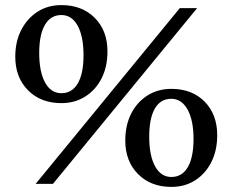

<svg xmlns="http://www.w3.org/2000/svg" viewBox="-20 -722 914 754"><path d="M221 -317Q140 -317 90 -367.5Q40 -418 40 -499Q40 -559 63.5 -604.5Q87 -650 127.5 -676Q168 -702 221 -702Q302 -702 352 -652Q402 -602 402 -520Q402 -460 379 -414.5Q356 -369 315 -343Q274 -317 221 -317ZM120 0 686 -690H754L188 0ZM221 -356Q263 -356 285.5 -394.5Q308 -433 308 -505Q308 -579 285 -621Q262 -663 221 -663Q179 -663 156.5 -624.5Q134 -586 134 -514Q134 -440 157 -398Q180 -356 221 -356ZM653 12Q572 12 522 -38.5Q472 -89 472 -170Q472 -230 495 -275.5Q518 -321 559 -347Q600 -373 653 -373Q734 -373 783.5 -323Q833 -273 833 -191Q833 -131 810 -85.5Q787 -40 746.5 -14Q706 12 653 12ZM653 -27Q695 -27 717.5 -65.5Q740 -104 740 -176Q740 -250 716.5 -292Q693 -334 653 -334Q610 -334 588 -295.5Q566 -257 566 -185Q566 -111 589 -69Q612 -27 653 -27Z"/></svg>

Font: Platypi Medium
Style: Regular
Weight: 500
Designer: David Sargent
Foundry: Bolt Cutter Type
Version: Version 1.200; ttfautohint (v1.8.4.7-5d5b)